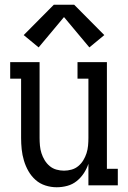

<svg xmlns="http://www.w3.org/2000/svg" viewBox="-20 -782 540 810"><path d="M219 8Q195 8 171.5 0.5Q148 -7 130 -23Q112 -39 100 -60Q88 -81 81 -104.5Q74 -128 71.5 -152Q69 -176 69 -200V-450H23V-520H147V-200Q147 -184 148.5 -167.5Q150 -151 155 -135.5Q160 -120 168.5 -106Q177 -92 189.5 -81.5Q202 -71 218 -66.5Q234 -62 250 -62Q266 -62 282 -66.5Q298 -71 310.5 -81.5Q323 -92 331.5 -106Q340 -120 345 -135.5Q350 -151 351.5 -167.5Q353 -184 353 -200V-450H307V-520H431V-70H477V0H353V-91Q346 -70 333.5 -51Q321 -32 303.5 -18Q286 -4 264 2Q242 8 219 8ZM143 -582 80 -634 207 -762H293L420 -634L357 -582L250 -710Z"/></svg>

Font: Iosevka Slab
Style: Regular
Weight: 400
Monospace: yes
Designer: Belleve Invis
Foundry: Belleve Invis
Version: Version 11.2.4; ttfautohint (v1.8.3)